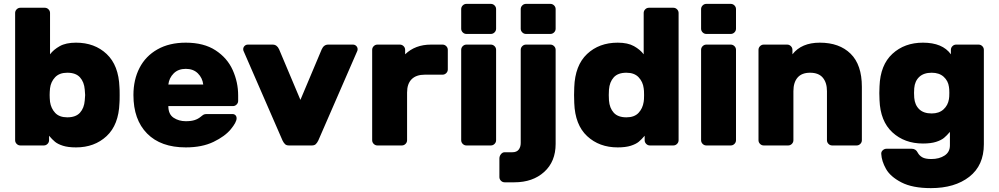

<svg xmlns="http://www.w3.org/2000/svg" viewBox="-20 -750 5151 990"><path d="M597 -260Q597 -229 596 -219Q592 -106 529.5 -48Q467 10 372 10Q331 10 304.5 1.5Q278 -7 263.5 -19Q249 -31 233 -50V-27Q233 -16 225 -8Q217 0 206 0H85Q74 0 66 -8Q58 -16 58 -27V-683Q58 -694 66 -702Q74 -710 85 -710H211Q222 -710 230 -702Q238 -694 238 -683V-470Q256 -494 288 -512Q320 -530 372 -530Q468 -530 530 -471.5Q592 -413 596 -300Q597 -290 597 -260ZM238 -295Q236 -275 236 -260Q236 -245 238 -225Q243 -191 264.5 -168Q286 -145 327 -145Q371 -145 392.5 -169Q414 -193 417 -232Q419 -252 419 -260Q419 -268 417 -288Q414 -327 392.5 -351Q371 -375 327 -375Q286 -375 264 -351.5Q242 -328 238 -295Z M938 -125Q966 -125 984 -131Q1002 -137 1015 -148Q1026 -157 1031 -159.5Q1036 -162 1048 -162H1178Q1188 -162 1194 -156Q1200 -150 1200 -140Q1200 -120 1170 -83.5Q1140 -47 1081 -18.5Q1022 10 938 10Q809 10 738.5 -61.5Q668 -133 668 -260Q668 -339 699.5 -400Q731 -461 792 -495.5Q853 -530 938 -530Q1031 -530 1091.5 -490.5Q1152 -451 1180 -388.5Q1208 -326 1208 -258V-230Q1208 -219 1200 -211Q1192 -203 1181 -203H848Q848 -161 875 -143Q902 -125 938 -125ZM1028 -314Q1024 -348 1000.5 -371.5Q977 -395 938 -395Q899 -395 875.5 -371.5Q852 -348 848 -314Z M1235 -489Q1234 -492 1234 -496Q1234 -506 1241 -513Q1248 -520 1258 -520H1386Q1408 -520 1419 -496L1529 -235L1639 -496Q1650 -520 1672 -520H1800Q1810 -520 1817 -513Q1824 -506 1824 -496Q1824 -492 1823 -489L1621 -25Q1615 -13 1608 -6.5Q1601 0 1588 0H1470Q1457 0 1450 -6.5Q1443 -13 1437 -25Z M2289 -493V-392Q2289 -381 2281 -373Q2273 -365 2262 -365H2171Q2126 -365 2102.5 -341.5Q2079 -318 2079 -273V-27Q2079 -16 2071 -8Q2063 0 2052 0H1926Q1915 0 1907 -8Q1899 -16 1899 -27V-493Q1899 -504 1907 -512Q1915 -520 1926 -520H2042Q2053 -520 2061 -512Q2069 -504 2069 -493V-470Q2121 -520 2202 -520H2262Q2273 -520 2281 -512Q2289 -504 2289 -493Z M2511 -575H2385Q2374 -575 2366 -583Q2358 -591 2358 -602V-703Q2358 -714 2366 -722Q2374 -730 2385 -730H2511Q2522 -730 2530 -722Q2538 -714 2538 -703V-602Q2538 -591 2530 -583Q2522 -575 2511 -575ZM2511 0H2385Q2374 0 2366 -8Q2358 -16 2358 -27V-493Q2358 -504 2366 -512Q2374 -520 2385 -520H2511Q2522 -520 2530 -512Q2538 -504 2538 -493V-27Q2538 -16 2530 -8Q2522 0 2511 0Z M2818 -575H2692Q2681 -575 2673 -583Q2665 -591 2665 -602V-703Q2665 -714 2673 -722Q2681 -730 2692 -730H2818Q2829 -730 2837 -722Q2845 -714 2845 -703V-602Q2845 -591 2837 -583Q2829 -575 2818 -575ZM2692 -520H2818Q2829 -520 2837 -512Q2845 -504 2845 -493V-8Q2845 83 2786 136.5Q2727 190 2632 190H2582Q2571 190 2563 182Q2555 174 2555 163V67Q2555 55 2563 45Q2571 35 2582 35H2622Q2644 35 2654.5 21.5Q2665 8 2665 -13V-493Q2665 -504 2673 -512Q2681 -520 2692 -520Z M3299 -683Q3299 -694 3307 -702Q3315 -710 3326 -710H3452Q3463 -710 3471 -702Q3479 -694 3479 -683V-27Q3479 -16 3471 -8Q3463 0 3452 0H3331Q3320 0 3312 -8Q3304 -16 3304 -27V-50Q3288 -31 3273.5 -19Q3259 -7 3232.5 1.5Q3206 10 3165 10Q3070 10 3007.5 -48Q2945 -106 2941 -219L2940 -260L2941 -300Q2945 -413 3007 -471.5Q3069 -530 3165 -530Q3217 -530 3249 -512Q3281 -494 3299 -470ZM3210 -145Q3251 -145 3272.5 -168Q3294 -191 3299 -225Q3301 -235 3301 -260Q3301 -285 3299 -295Q3295 -328 3273 -351.5Q3251 -375 3210 -375Q3166 -375 3144.5 -351Q3123 -327 3120 -288Q3119 -278 3119 -260Q3119 -242 3120 -232Q3123 -193 3144.5 -169Q3166 -145 3210 -145Z M3748 -575H3622Q3611 -575 3603 -583Q3595 -591 3595 -602V-703Q3595 -714 3603 -722Q3611 -730 3622 -730H3748Q3759 -730 3767 -722Q3775 -714 3775 -703V-602Q3775 -591 3767 -583Q3759 -575 3748 -575ZM3748 0H3622Q3611 0 3603 -8Q3595 -16 3595 -27V-493Q3595 -504 3603 -512Q3611 -520 3622 -520H3748Q3759 -520 3767 -512Q3775 -504 3775 -493V-27Q3775 -16 3767 -8Q3759 0 3748 0Z M4397 0H4271Q4260 0 4252 -8Q4244 -16 4244 -27V-280Q4244 -324 4222.5 -349.5Q4201 -375 4157 -375Q4114 -375 4092.5 -350Q4071 -325 4071 -280V-27Q4071 -16 4063 -8Q4055 0 4044 0H3918Q3907 0 3899 -8Q3891 -16 3891 -27V-493Q3891 -504 3899 -512Q3907 -520 3918 -520H4039Q4050 -520 4058 -512Q4066 -504 4066 -493V-470Q4113 -530 4207 -530Q4308 -530 4366 -473Q4424 -416 4424 -302V-27Q4424 -16 4416 -8Q4408 0 4397 0Z M4878 -70Q4862 -51 4847.5 -39Q4833 -27 4806.5 -18.5Q4780 -10 4739 -10Q4644 -10 4581.5 -67.5Q4519 -125 4515 -234L4514 -270L4515 -305Q4519 -415 4581.5 -472.5Q4644 -530 4739 -530Q4840 -530 4883 -470V-493Q4883 -504 4891 -512Q4899 -520 4910 -520H5026Q5037 -520 5045 -512Q5053 -504 5053 -493V-6Q5053 103 4978 161.5Q4903 220 4780 220Q4685 220 4628 190.5Q4571 161 4548.5 121Q4526 81 4524 44Q4523 33 4531.5 25Q4540 17 4551 17H4681Q4702 17 4712 37Q4720 52 4735.5 61Q4751 70 4782 70Q4823 70 4850.5 52Q4878 34 4878 0ZM4784 -165Q4822 -165 4845 -186Q4868 -207 4873 -239Q4875 -249 4875 -271Q4875 -292 4873 -302Q4869 -333 4846 -354Q4823 -375 4784 -375Q4743 -375 4720 -353.5Q4697 -332 4694 -295Q4693 -285 4693 -271Q4693 -256 4694 -246Q4697 -209 4719.5 -187Q4742 -165 4784 -165Z"/></svg>

Font: Hezaedrus
Style: Bold
Weight: 700
Designer: Hubert & Fischer
Foundry: Hubert & Fischer
Version: Version 1.10;September 3, 2019;FontCreator 11.5.0.2425 64-bi